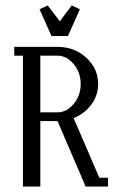

<svg xmlns="http://www.w3.org/2000/svg" viewBox="-20 -684 448 704"><path d="M32.2 -480V-512.2H190.9Q252.9 -512.2 296.4 -472.4Q339.8 -432.6 339.8 -376Q339.8 -334.5 315.2 -300.8Q290.5 -267.1 250 -251L344.2 -32.2H376V0H293.9L190.9 -240.2H127.9V0H64V-480ZM125 -649.9 154.8 -664.1 199.2 -606 243.2 -664.1 272.9 -649.9 229 -551.8H168.9ZM127.9 -272H189.9Q224.6 -272 250.2 -303Q275.9 -334 275.9 -376Q275.9 -418 250.2 -449Q224.6 -480 189.9 -480H127.9Z"/></svg>

Font: Gawaa
Style: Regular
Weight: 400
Designer: T. Christopher White
Version: Version 1.0